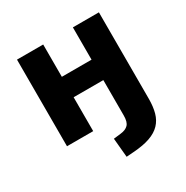

<svg xmlns="http://www.w3.org/2000/svg" viewBox="-159 -628 920 952"><g transform="rotate(-30 301.0 -151.5)"><path d="M296 193 286 84 328 79Q356 76 371 61Q386 46 386 9V-194H216V0H66V-496H216V-311H386V-496H535V-2Q535 44 525.5 78Q516 112 493.5 135.5Q471 159 433 172.5Q395 186 337 190Z"/></g></svg>

Font: Nunito Sans 10pt SemiCondensed ExtraBold
Style: Regular
Weight: 800
Width: 4
Designer: Vernon Adams
Foundry: Vernon Adams
Version: Version 3.101;gftools[0.9.27]